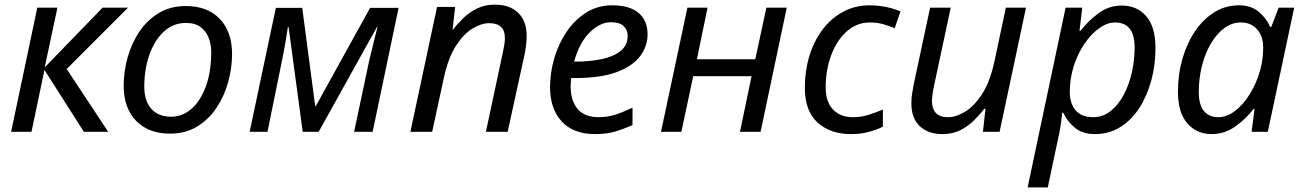

<svg xmlns="http://www.w3.org/2000/svg" viewBox="-20 -569 5626 829"><path d="M28 0 141 -536H228L173 -278L423 -536H533L268 -271L447 0H342L172 -267L116 0Z M714 8Q621 8 567.5 -47.5Q514 -103 514 -198Q514 -260 531 -321Q548 -382 581.5 -432Q615 -482 665.5 -512.5Q716 -543 782 -543Q876 -543 929 -487.5Q982 -432 982 -336Q982 -275 965 -214Q948 -153 914.5 -103Q881 -53 831 -22.5Q781 8 714 8ZM719 -65Q767 -65 806 -98.5Q845 -132 868.5 -195Q892 -258 892 -346Q892 -376 881.5 -404.5Q871 -433 847 -451.5Q823 -470 783 -470Q728 -470 687.5 -432.5Q647 -395 625 -332.5Q603 -270 603 -195Q603 -133 633.5 -99Q664 -65 719 -65Z M1058 0 1171 -535H1285L1341 -110H1343L1578 -535H1701L1589 0H1509L1574 -307Q1583 -345 1592.5 -383Q1602 -421 1610 -453H1608L1356 0H1287L1226 -452H1223Q1219 -424 1212 -383.5Q1205 -343 1197 -305L1135 0Z M1752 0 1867 -539H1945L1934 -440H1935Q1954 -465 1979.5 -490Q2005 -515 2039 -532Q2073 -549 2116 -549Q2181 -549 2217.5 -513.5Q2254 -478 2254 -414Q2254 -391 2250.5 -367Q2247 -343 2243 -325L2172 0H2078L2150 -337Q2155 -360 2157.5 -375.5Q2160 -391 2160 -405Q2160 -469 2092 -469Q2059 -469 2020.5 -446Q1982 -423 1948.5 -371Q1915 -319 1896 -231L1846 0Z M2549 10Q2456 10 2405.5 -44.5Q2355 -99 2355 -192Q2355 -256 2373.5 -318.5Q2392 -381 2427 -432.5Q2462 -484 2511.5 -515Q2561 -546 2623 -546Q2699 -546 2737.5 -513Q2776 -480 2776 -421Q2776 -369 2743.5 -326Q2711 -283 2642 -257.5Q2573 -232 2463 -232H2446Q2445 -223 2444.5 -213Q2444 -203 2444 -195Q2444 -134 2474 -98.5Q2504 -63 2565 -63Q2603 -63 2637 -74Q2671 -85 2711 -104V-29Q2673 -12 2636.5 -1Q2600 10 2549 10ZM2459 -303H2466Q2526 -303 2577 -313.5Q2628 -324 2659 -348.5Q2690 -373 2690 -414Q2690 -440 2672.5 -456.5Q2655 -473 2618 -473Q2570 -473 2525.5 -428.5Q2481 -384 2459 -303Z M2834 0 2948 -536H3035L2989 -313H3241L3289 -536H3377L3264 0H3175L3225 -240H2973L2922 0Z M3654 10Q3565 10 3510 -40Q3455 -90 3455 -190Q3455 -262 3474.5 -326.5Q3494 -391 3530.5 -440Q3567 -489 3619 -517.5Q3671 -546 3735 -546Q3770 -546 3805 -539Q3840 -532 3868 -520L3843 -447Q3823 -456 3795.5 -464Q3768 -472 3736 -472Q3679 -472 3636 -433.5Q3593 -395 3569 -331Q3545 -267 3545 -191Q3545 -130 3576.5 -96.5Q3608 -63 3663 -63Q3698 -63 3729.5 -73Q3761 -83 3792 -96V-22Q3764 -8 3729.5 1Q3695 10 3654 10Z M4049 10Q3988 10 3951.5 -24Q3915 -58 3915 -123Q3915 -146 3918.5 -166.5Q3922 -187 3926 -209L3996 -536H4085L4013 -199Q4004 -156 4004 -132Q4004 -100 4020.5 -81.5Q4037 -63 4074 -63Q4108 -63 4147.5 -87Q4187 -111 4221 -164Q4255 -217 4274 -305L4323 -536H4410L4296 0H4224L4235 -99H4230Q4211 -75 4185.5 -49.5Q4160 -24 4126.5 -7Q4093 10 4049 10Z M4417 240 4581 -536H4653L4641 -436H4645Q4680 -480 4724 -512.5Q4768 -545 4824 -545Q4889 -545 4929 -499Q4969 -453 4969 -362Q4969 -289 4951 -222Q4933 -155 4899 -102.5Q4865 -50 4816.5 -20Q4768 10 4708 10Q4654 10 4621 -17.5Q4588 -45 4571 -82H4566Q4565 -66 4561 -37.5Q4557 -9 4553 9L4504 240ZM4701 -63Q4741 -63 4774 -88.5Q4807 -114 4830.5 -157Q4854 -200 4866.5 -254Q4879 -308 4879 -364Q4879 -472 4794 -472Q4761 -472 4726.5 -447.5Q4692 -423 4663 -381Q4634 -339 4616.5 -285Q4599 -231 4599 -171Q4599 -123 4624 -93Q4649 -63 4701 -63Z M5211 10Q5147 10 5106.5 -36.5Q5066 -83 5066 -173Q5066 -248 5085.5 -315.5Q5105 -383 5140 -434.5Q5175 -486 5223 -516Q5271 -546 5329 -546Q5382 -546 5415 -518Q5448 -490 5464 -453H5469L5501 -536H5568L5454 0H5384L5397 -99H5393Q5359 -55 5313 -22.5Q5267 10 5211 10ZM5240 -63Q5277 -63 5312.5 -90Q5348 -117 5376.5 -163Q5405 -209 5421 -266Q5429 -295 5431.5 -319.5Q5434 -344 5434 -365Q5434 -412 5408 -442Q5382 -472 5338 -472Q5299 -472 5266 -447.5Q5233 -423 5208 -380.5Q5183 -338 5169.5 -284Q5156 -230 5156 -171Q5156 -117 5178 -90Q5200 -63 5240 -63Z"/></svg>

Font: Noto IKEA Latin
Style: Italic
Weight: 400
Italic angle: -12°
Designer: Monotype Design Team
Foundry: Monotype Imaging Inc.
Version: Version 1.0